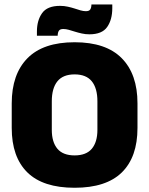

<svg xmlns="http://www.w3.org/2000/svg" viewBox="-20 -848 687 884"><path d="M323.5 16.5Q178 16.5 106 -54.2Q34 -125 34 -259V-372Q34 -506.5 106.5 -580Q179 -653.5 323.5 -653.5Q468 -653.5 540.5 -580Q613 -506.5 613 -372V-259Q613 -125 541 -54.2Q469 16.5 323.5 16.5ZM323.5 -132.5Q377 -132.5 402.8 -163.2Q428.5 -194 428.5 -250V-381.5Q428.5 -441.5 402.8 -473.5Q377 -505.5 323.5 -505.5Q270 -505.5 244.2 -473.5Q218.5 -441.5 218.5 -381.5V-250Q218.5 -194 244.2 -163.2Q270 -132.5 323.5 -132.5ZM391.5 -690Q373.5 -690 356.8 -693.8Q340 -697.5 325 -702.2Q310 -707 296.5 -710.8Q283 -714.5 271.5 -714.5Q257 -714.5 251.5 -707Q246 -699.5 245.5 -684V-683.5H150V-703Q150 -754 173.8 -787.5Q197.5 -821 256.5 -821Q275.5 -821 292.2 -817.2Q309 -813.5 323.5 -808.8Q338 -804 351 -800.2Q364 -796.5 375.5 -796.5Q390 -796.5 395.2 -804Q400.5 -811.5 401 -827V-827.5H497V-810.5Q497 -757.5 473.5 -723.8Q450 -690 391.5 -690Z"/></svg>

Font: Anek Odia ExtraBold
Style: Regular
Weight: 800
Designer: Yesha Goshar & Mahesh Sahu (Odia), Yesha Goshar (Latin)
Foundry: Ek Type
Version: Version 1.003